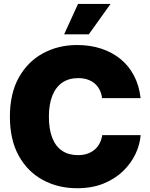

<svg xmlns="http://www.w3.org/2000/svg" viewBox="-20 -973 785 1003"><path d="M382.8 10.3Q283.2 10.3 203.6 -33Q124 -76.2 77.9 -159.4Q31.7 -242.7 31.7 -363.3Q31.7 -484.9 78.6 -568.4Q125.5 -651.9 205.1 -694.8Q284.7 -737.8 382.8 -737.8Q451.2 -737.8 508.5 -719Q565.9 -700.2 609.6 -664.6Q653.3 -628.9 680.2 -577.4Q707 -525.9 714.4 -460.4H513.2Q510.3 -484.4 500.5 -503.7Q490.7 -522.9 474.9 -536.6Q459 -550.3 437.3 -557.6Q415.5 -564.9 388.2 -564.9Q338.9 -564.9 304.7 -541Q270.5 -517.1 252.9 -471.9Q235.4 -426.8 235.4 -363.3Q235.4 -297.4 253.2 -252.4Q271 -207.5 304.9 -185.1Q338.9 -162.6 387.7 -162.6Q414.6 -162.6 436 -169.9Q457.5 -177.2 473.9 -190.9Q490.2 -204.6 500.2 -223.9Q510.3 -243.2 514.2 -267.1H714.8Q710.9 -217.3 687.7 -168.5Q664.6 -119.6 622.8 -79.1Q581.1 -38.6 521 -14.2Q460.9 10.3 382.8 10.3ZM314.9 -793.5 387.7 -952.6H557.6L443.8 -793.5Z"/></svg>

Font: Inter 17pt Black
Style: Regular
Weight: 900
Version: Version 4.001;git-66647c0bb